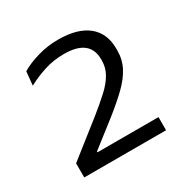

<svg xmlns="http://www.w3.org/2000/svg" viewBox="-94 -786 482 500"><g transform="rotate(-30 147.0 -535.5)"><path d="M22.5 -363V-405.5L126.5 -487.5Q154.5 -510 174.2 -528.2Q194 -546.5 204.2 -564.8Q214.5 -583 214.5 -604V-607.5Q214.5 -637.5 195.2 -652.8Q176 -668 136.5 -668Q105.5 -668 77.8 -659Q50 -650 26 -637L30 -678Q49.5 -690 79.8 -699Q110 -708 142.5 -708Q201 -708 231.8 -683Q262.5 -658 262.5 -612V-607Q262.5 -579 250.5 -556.2Q238.5 -533.5 216 -511.8Q193.5 -490 162 -465L85 -405V-394L64.5 -402.5H268.5V-363Z"/></g></svg>

Font: Anek Telugu Light
Style: Regular
Weight: 300
Version: Version 1.003